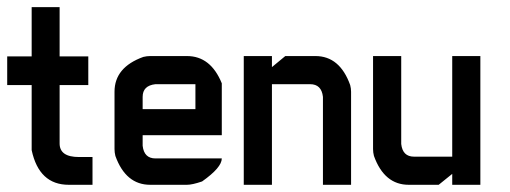

<svg xmlns="http://www.w3.org/2000/svg" viewBox="-20 -513 1415 533"><path d="M67.9 -493.2H145.5V-356.4H225.1V-276.9H145.5V-114.7Q145.5 -77.1 199.2 -77.1H236.8V0H170.9Q88.4 0 67.9 -96.2V-276.9H0V-356.4H67.9Z M397 -357.4H499Q564.9 -357.4 595.7 -281.7V-137.7H376V-108.4Q379.9 -73.2 411.6 -73.2H595.7Q595.7 -47.9 541 -9.3Q513.7 0 499 0H397Q329.1 0 300.3 -80.1Q297.9 -89.8 297.9 -99.1V-258.3Q297.9 -326.2 377.9 -355Q387.7 -357.4 397 -357.4ZM376 -244.1V-210H522.5V-279.3H411.6Q376 -275.4 376 -244.1Z M656.7 -357.4H734.9V-326.7L772 -357.4H855.5Q923.3 -357.4 952.1 -276.9Q954.6 -267.6 954.6 -258.3V0H876.5V-244.1Q872.6 -279.3 840.8 -279.3H734.9V0H656.7Z M1313.5 0H1235.4V-30.3L1197.8 0H1114.7Q1046.9 0 1018.1 -80.1Q1015.6 -89.8 1015.6 -99.1V-357.4H1093.8V-113.3Q1097.7 -78.1 1129.4 -78.1H1235.4V-357.4H1313.5Z"/></svg>

Font: Kadhim
Style: Regular
Weight: 400
Designer: Developer/ Husham Jawad
Version: Version 1.00;December 29, 2020;FontCreator 13.0.0.2683 32-bi